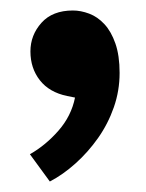

<svg xmlns="http://www.w3.org/2000/svg" viewBox="-20 -172 278 366"><path d="M108 11Q74 4 56 -19Q38 -42 38 -74Q38 -105 59 -128.5Q80 -152 119 -152Q134 -152 150 -146Q166 -140 179 -126Q192 -112 200 -89Q208 -66 208 -33Q208 1 197 32.5Q186 64 167 91Q148 118 124 139.5Q100 161 75 174L37 122Q67 105 91.5 77Q116 49 123 14Z"/></svg>

Font: Mukta Mahee
Style: Bold
Weight: 700
Designer: Shuchita Grover, Noopur Datye, Girish Dalvi, Yashodeep Gholap
Foundry: Ek Type
Version: Version 2.538;PS 1.000;hotconv 16.6.51;makeotf.lib2.5.65220;